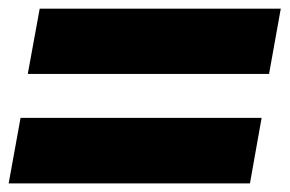

<svg xmlns="http://www.w3.org/2000/svg" viewBox="-36 -493 665 441"><path d="M608.9 -473.1 582 -323.2H27.8L55.2 -473.1ZM564.9 -222.2 538.1 -71.8H-16.1L11.2 -222.2Z"/></svg>

Font: Stilu Bold
Style: Italic
Weight: 700
Italic angle: -10°
Designer: Genilson Lima Santos
Foundry: Genilson Lima Santos
Version: Version 1.200;PS 001.200;hotconv 1.0.88;makeotf.lib2.5.64775